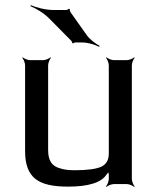

<svg xmlns="http://www.w3.org/2000/svg" viewBox="-20 -719 613 750"><path d="M246 10C326 10 376 -6 396 -37C399 -42 406 -47 407 -51L403 -53C402 -49 405 -41 405 -36V-20C405 -11 399 4 394 9L396 11C401 6 416 0 425 0H475C484 0 499 6 504 11L506 9C501 4 495 -11 495 -20V-464C495 -473 501 -488 506 -493L504 -495C499 -490 484 -484 475 -484H425C416 -484 401 -490 396 -495L394 -493C399 -488 405 -473 405 -464V-119C405 -94 395 -77 376 -68C357 -59 322 -54 272 -54C249 -54 231 -56 216 -61C181 -70 168 -93 168 -134V-464C168 -473 174 -488 179 -493L177 -495C172 -490 157 -484 148 -484H98C89 -484 74 -490 69 -495L67 -493C72 -488 78 -473 78 -464V-129C78 -23 131 10 246 10ZM318 -583 255 -672C253 -674 252 -681 253 -683L249 -685C248 -683 242 -680 239 -680H188C158 -680 120 -690 100 -699L99 -695C119 -687 153 -667 173 -646L259 -559C261 -557 263 -552 262 -551L266 -549C266 -551 271 -553 273 -553H302C324 -553 353 -544 367 -536L369 -540C355 -547 330 -565 318 -583Z"/></svg>

Font: Gamestation Storm
Style: Regular
Weight: 400
Designer: Jonas Hecksher
Foundry: Jonas Hecksher, Playtypeª, e-types AS
Version: Version 1.003